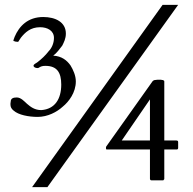

<svg xmlns="http://www.w3.org/2000/svg" viewBox="-20 -743 796 790"><path d="M649 -723 112 27H175L713 -723ZM158 -673C95 -673 59 -636 40 -591C38 -586 38 -584 36 -580V-578C35 -577 35 -576 35 -575C35 -574 36 -574 38 -574C41 -572 47 -571 51 -571H55L66 -588C83 -609 105 -631 145 -631C175 -631 202 -617 202 -587C202 -564 192 -544 180 -532C167 -515 151 -500 134 -487C131 -484 118 -479 118 -473C118 -466 127 -463 134 -463C136 -463 138 -463 139 -464C148 -470 155 -472 167 -472C215 -472 232 -444 232 -395C232 -336 206 -294 150 -290C123 -290 106 -303 91 -316C80 -326 66 -342 49 -342C34 -342 24 -338 24 -324C23 -320 23 -316 23 -313C23 -303 27 -295 36 -288C56 -270 98 -262 135 -262C176 -262 214 -282 238 -304C264 -325 292 -363 292 -408C292 -432 281 -456 270 -474C255 -495 234 -512 199 -514C214 -525 225 -541 236 -555C243 -569 251 -584 251 -605C251 -652 208 -673 158 -673ZM603 -1H651C652 -1 654 -2 654 -4C656 -5 656 -6 656 -7V-128H707C711 -128 713 -130 713 -135V-159C713 -164 709 -165 704 -165H656V-408C656 -410 655 -412 653 -412C651 -414 649 -414 646 -414C644 -415 642 -415 638 -415H632C630 -415 626 -415 620 -414C615 -414 611 -412 608 -409L417 -140C416 -139 416 -136 416 -133C416 -130 417 -129 418 -128H597V-8C597 -4 599 -1 603 -1ZM597 -334V-165H481Z"/></svg>

Font: fbb
Style: Regular
Weight: 400
Designer: David J. Perry, Michael Sharpe
Version: Version 1.045